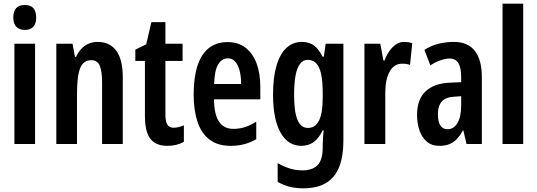

<svg xmlns="http://www.w3.org/2000/svg" viewBox="-20 -780 2911 1040"><path d="M170 -543V0H58V-543ZM115 -753Q146 -753 161 -735.5Q176 -718 176 -685Q176 -652 160.5 -635Q145 -618 115 -618Q85 -618 68.5 -635Q52 -652 52 -685Q52 -719 67.5 -736Q83 -753 115 -753Z M509 -553Q575 -553 610 -505Q645 -457 645 -363V0H533V-333Q533 -393 520.5 -423.5Q508 -454 475 -454Q432 -454 414.5 -411.5Q397 -369 397 -269V0H285V-543H373L386 -472H392Q404 -498 421.5 -516.5Q439 -535 461 -544Q483 -553 509 -553Z M921 -88Q933 -88 947.5 -91.5Q962 -95 976 -101V-12Q957 -1 934.5 4.5Q912 10 885 10Q843 10 816 -8Q789 -26 777 -61.5Q765 -97 765 -152V-450H713V-511L772 -540L800 -660H876V-543H969V-450H876V-159Q876 -124 886 -106Q896 -88 921 -88Z M1213 -552Q1271 -552 1310.5 -521Q1350 -490 1370 -436Q1390 -382 1390 -309V-242H1139Q1140 -161 1166 -121.5Q1192 -82 1244 -82Q1276 -82 1305.5 -91Q1335 -100 1368 -121V-26Q1337 -8 1303 1Q1269 10 1230 10Q1158 10 1113.5 -25Q1069 -60 1049 -122.5Q1029 -185 1029 -268Q1029 -360 1049.5 -423.5Q1070 -487 1111 -519.5Q1152 -552 1213 -552ZM1215 -464Q1181 -464 1161.5 -431Q1142 -398 1140 -325H1286Q1286 -366 1278 -397Q1270 -428 1254.5 -446Q1239 -464 1215 -464Z M1615 -553Q1653 -553 1679.5 -534.5Q1706 -516 1727 -473H1734L1744 -543H1840V-15Q1840 66 1817.5 123.5Q1795 181 1747 210.5Q1699 240 1622 240Q1582 240 1548.5 231.5Q1515 223 1484 205V104Q1508 117 1530.5 126Q1553 135 1575.5 139Q1598 143 1619 143Q1671 143 1699.5 115Q1728 87 1728 20V8Q1728 -9 1729.5 -31Q1731 -53 1733 -74H1728Q1707 -31 1679 -10.5Q1651 10 1612 10Q1540 10 1499.5 -62Q1459 -134 1459 -268Q1459 -360 1477.5 -423.5Q1496 -487 1531 -520Q1566 -553 1615 -553ZM1646 -456Q1622 -456 1605.5 -434.5Q1589 -413 1581 -371.5Q1573 -330 1573 -267Q1573 -174 1591.5 -130.5Q1610 -87 1648 -87Q1668 -87 1683 -97Q1698 -107 1708 -127Q1718 -147 1723 -177.5Q1728 -208 1728 -249V-276Q1728 -339 1719.5 -378.5Q1711 -418 1693 -437Q1675 -456 1646 -456Z M2169 -553Q2180 -553 2190 -551.5Q2200 -550 2213 -546L2201 -428Q2192 -432 2181.5 -433.5Q2171 -435 2158 -435Q2136 -435 2119 -424Q2102 -413 2090.5 -392Q2079 -371 2073 -342.5Q2067 -314 2067 -279V0H1954V-543H2040L2057 -452H2063Q2073 -480 2089 -503Q2105 -526 2125 -539.5Q2145 -553 2169 -553Z M2439 -553Q2514 -553 2552 -504.5Q2590 -456 2590 -362V0H2507L2490 -73H2487Q2472 -45 2454 -26.5Q2436 -8 2413.5 1Q2391 10 2360 10Q2318 10 2291 -13.5Q2264 -37 2251.5 -75.5Q2239 -114 2239 -157Q2239 -241 2284.5 -284.5Q2330 -328 2414 -332L2478 -335V-362Q2478 -413 2463 -438Q2448 -463 2416 -463Q2394 -463 2367.5 -454Q2341 -445 2311 -426L2279 -510Q2313 -532 2353.5 -542.5Q2394 -553 2439 -553ZM2439 -256Q2395 -254 2373.5 -230.5Q2352 -207 2352 -161Q2352 -120 2365.5 -100Q2379 -80 2404 -80Q2438 -80 2458 -114Q2478 -148 2478 -207V-259Z M2814 0H2702V-760H2814Z"/></svg>

Font: Noto Sans Display ExtraCondensed SemiBold
Style: Regular
Weight: 600
Width: 2
Designer: Monotype Design Team
Foundry: Monotype Imaging Inc.
Version: Version 2.003